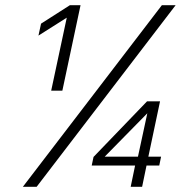

<svg xmlns="http://www.w3.org/2000/svg" viewBox="-20 -719 721 739"><path d="M603 -699H656L121 0H68ZM237 -651 128 -582 138 -628 249 -699H290L220 -370H177ZM500 -82H333L340 -115L546 -329H596L551 -116H600L593 -82H544L527 0H483ZM511 -116 547 -283 383 -116Z"/></svg>

Font: Prompt ExtraLight
Style: Italic
Weight: 275
Italic angle: -12°
Designer: Katatrad Team
Foundry: CadsonDemak
Version: Version 1.000